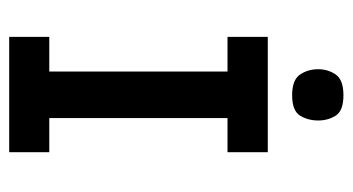

<svg xmlns="http://www.w3.org/2000/svg" viewBox="-195 -573 768 418"><g transform="rotate(90 189.0 -364.0)"><path d="M135.7 -18V-545H237V-18ZM60.3 0V-87.3H311.3V0ZM60.3 -475.3V-563H311.3V-475.3ZM187.3 -616Q154 -616 142.3 -633.2Q130.7 -650.3 130.7 -672.7Q130.7 -694.3 142.3 -711Q154 -727.7 187.3 -727.7Q221 -727.7 231.7 -711Q242.3 -694.3 242.3 -672.7Q242.3 -650.3 231.7 -633.2Q221 -616 187.3 -616Z"/></g></svg>

Font: Darker Grotesque Light
Style: Regular
Weight: 300
Designer: Gabriel Lam
Foundry: TypeRant
Version: Version 1.000;gftools[0.9.28]